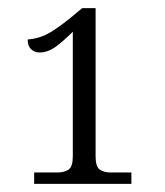

<svg xmlns="http://www.w3.org/2000/svg" viewBox="-20 -839 406 472"><path d="M64 -387V-415H121Q138 -415 148.5 -422Q159 -429 159 -455V-761Q137 -739 117.5 -724.5Q98 -710 77 -710Q65 -710 56.5 -718Q48 -726 48 -742Q79 -744 107 -761.5Q135 -779 170 -809L182 -819H215V-455Q215 -429 225.5 -422Q236 -415 252 -415H303V-387Z"/></svg>

Font: Noto Serif SemiCondensed Light
Style: Regular
Weight: 300
Width: 4
Designer: Monotype Design Team
Foundry: Monotype Imaging Inc.
Version: Version 2.013